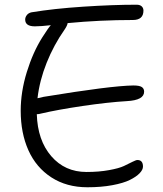

<svg xmlns="http://www.w3.org/2000/svg" viewBox="-20 -728 694 815"><path d="M154.8 -246.1Q144.5 -243.2 136.2 -243.2Q139.6 -132.3 197.5 -65.2Q255.4 2 347.2 2Q400.4 2 443.1 -5.9Q485.8 -13.7 506.1 -23.4Q526.4 -33.2 542 -41Q557.6 -48.8 563 -48.8Q586.9 -48.8 586.9 -21Q586.9 -7.3 572.5 7.6Q558.1 22.5 531 35.9Q503.9 49.3 456.8 58.1Q409.7 66.9 351.1 66.9Q262.7 66.9 198 24.9Q133.3 -17.1 100.6 -90.1Q67.9 -163.1 67.9 -257.8Q67.9 -338.4 93.8 -422.1Q119.6 -505.9 159.2 -568.8Q185.5 -610.4 195.8 -621.1Q154.3 -616.2 127.9 -616.2Q86.9 -616.2 86.9 -645Q86.9 -654.8 93.8 -663.8Q100.6 -672.9 113.8 -675.8Q208 -691.4 333.7 -699.7Q459.5 -708 560.1 -708Q573.7 -708 581.3 -701.2Q588.9 -694.3 588.9 -683.1Q588.9 -643.1 543.9 -643.1Q404.3 -643.1 267.1 -629.9Q265.6 -619.1 253.9 -602.1Q208 -536.6 178 -461.4Q147.9 -386.2 139.2 -311Q152.8 -314.5 165 -316.9Q449.7 -363.8 545.9 -365.2Q571.8 -365.2 581.8 -358.6Q591.8 -352.1 591.8 -338.9Q591.8 -302.7 519 -298.8Q437.5 -293.9 330.6 -278.1Q223.6 -262.2 154.8 -246.1Z"/></svg>

Font: Shantell Sans Irregular Bouncy
Style: Regular
Weight: 300
Designer: Stephen Nixon, Anya Danilova, Shantell Martin
Foundry: Arrow Type
Version: Version 1.006;[9816181b4]